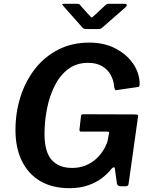

<svg xmlns="http://www.w3.org/2000/svg" viewBox="-20 -975 787 1005"><path d="M343 10Q254 10 191 -27Q128 -64 94.5 -132.5Q61 -201 61 -294Q61 -387 87.5 -469.5Q114 -552 164.5 -616Q215 -680 286.5 -716Q358 -752 447 -752Q526 -752 585 -721Q644 -690 677 -641.5Q710 -593 711 -537Q711 -521 704 -520L588 -503Q584 -502 581.5 -507Q579 -512 577 -525Q574 -558 558 -585.5Q542 -613 513 -629.5Q484 -646 441 -646Q380 -646 337 -613.5Q294 -581 266.5 -526.5Q239 -472 226 -406Q213 -340 213 -274Q213 -180 250.5 -138Q288 -96 357 -96Q396 -96 427 -108.5Q458 -121 481 -141.5Q504 -162 519.5 -186.5Q535 -211 543 -236L550 -274Q556 -286 541 -286H404Q395 -286 396 -298L404 -368Q405 -377 413 -377L688 -376Q698 -376 701 -373Q704 -370 702 -361L653 -12Q651 0 638 0H611Q596 0 592 -14L581 -94Q580 -100 575.5 -99.5Q571 -99 564 -92Q545 -67 514.5 -43.5Q484 -20 441.5 -5Q399 10 343 10ZM534 -950Q540 -955 544.5 -955Q549 -955 556 -955H633Q642 -955 643.5 -950Q645 -945 637 -937L516 -831Q512 -827 507 -825Q502 -823 493 -823H432Q421 -823 415 -827.5Q409 -832 405 -838L312 -943Q307 -949 305.5 -952Q304 -955 312 -955H383Q391 -955 395.5 -952.5Q400 -950 403 -944L450 -892Q459 -881 463 -884.5Q467 -888 478 -898Z"/></svg>

Font: Libre Franklin SemiBold
Style: Italic
Weight: 600
Italic angle: -8°
Designer: Pablo Impallari, Rodrigo Fuenzalida, Nhung Nguyen
Foundry: Impallari Type
Version: Version 3.000